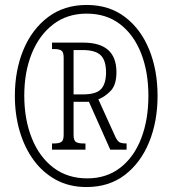

<svg xmlns="http://www.w3.org/2000/svg" viewBox="-20 -745 697 775"><path d="M329 10Q260 10 206.5 -19Q153 -48 116 -98.5Q79 -149 59.5 -215.5Q40 -282 40 -358Q40 -461 74.5 -544Q109 -627 174 -676Q239 -725 330 -725Q421 -725 485 -676Q549 -627 582.5 -544Q616 -461 616 -358Q616 -255 582 -171.5Q548 -88 484 -39Q420 10 329 10ZM332 -25Q410 -25 465.5 -68Q521 -111 550 -186.5Q579 -262 579 -358Q579 -455 549.5 -530Q520 -605 464.5 -647.5Q409 -690 330 -690Q251 -690 194.5 -646.5Q138 -603 108 -528.5Q78 -454 78 -359Q78 -263 108.5 -187Q139 -111 196 -68Q253 -25 332 -25ZM190 -141V-166H199Q218 -166 227.5 -172Q237 -178 237 -201V-512Q237 -535 227.5 -541Q218 -547 199 -547H190V-573H316Q450 -573 450 -454Q450 -402 426.5 -378Q403 -354 377 -344L446 -192Q454 -176 462 -171Q470 -166 491 -166V-141H425L339 -334H277V-201Q277 -178 286.5 -172Q296 -166 315 -166H325V-141ZM315 -364Q369 -364 388.5 -386Q408 -408 408 -453Q408 -501 386.5 -522Q365 -543 313 -543H277V-364Z"/></svg>

Font: Noto Serif ExtraCondensed Light
Style: Italic
Weight: 300
Width: 2
Italic angle: -12°
Designer: Monotype Design Team
Foundry: Monotype Imaging Inc.
Version: Version 2.014; ttfautohint (v1.8.4.7-5d5b)